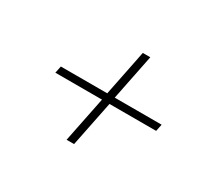

<svg xmlns="http://www.w3.org/2000/svg" viewBox="-91 -694 746 688"><g transform="rotate(30 282.0 -350.0)"><path d="M244 -147 282 -335H89L95 -364H287L325 -553H356L318 -364H512L506 -335H313L275 -147Z"/></g></svg>

Font: Montserrat Thin ExtraLight
Style: Italic
Weight: 250
Italic angle: -11.3°
Version: Version 9.000